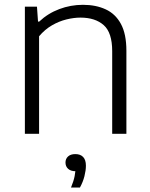

<svg xmlns="http://www.w3.org/2000/svg" viewBox="-20 -570 638 818"><path d="M86 0V-541.5H137.5L142 -478H147Q184 -513 232.5 -531.2Q281 -549.5 333.5 -549.5Q388.5 -549.5 430.2 -530.2Q472 -511 495.2 -468Q518.5 -425 518.5 -353.5V0H458V-352Q458 -431 421.8 -463Q385.5 -495 323 -495Q294.5 -495 263 -487.2Q231.5 -479.5 201.2 -462Q171 -444.5 146.5 -415.5V0ZM282.5 229Q294 201 298 180.2Q302 159.5 302 140L309.5 159.5H302.5Q281.5 159.5 270.2 149.2Q259 139 259 122.5Q259 106.5 270 96.5Q281 86.5 301 86.5Q322.5 86.5 334.2 98.8Q346 111 346 136Q346 155.5 339.8 180.5Q333.5 205.5 320.5 229Z"/></svg>

Font: Encode Sans SemiExpanded Light
Style: Regular
Weight: 300
Width: 6
Designer: Multiple Designers
Foundry: Impallari Type
Version: Version 3.002